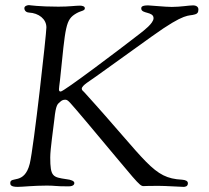

<svg xmlns="http://www.w3.org/2000/svg" viewBox="-20 -727 814 749"><path d="M20 -13C20 -6 22 2 49 2C68 2 111 -3 163 -3C196 -3 193 0 247 0C268 0 270 -9 270 -13C270 -21 257 -26 239 -28C186 -36 176 -37 176 -113C176 -145 188 -225 192 -261C198 -320 205 -321 214 -329C218 -333 224 -338 233 -338C246 -338 244 -338 323 -245C513 -19 523 -1 540 -1C546 -1 552 -2 597 -2C627 -2 684 2 696 2C701 2 713 1 713 -12C713 -21 704 -25 690 -26C575 -32 558 -93 308 -368C304 -372 299 -375 299 -381C299 -394 332 -412 355 -429L571 -584C707 -682 714 -662 741 -671C749 -673 754 -678 754 -690C754 -700 746 -706 733 -706C716 -706 685 -700 650 -700C624 -700 567 -706 558 -706C532 -706 531 -699 531 -694C531 -672 579 -683 579 -656C579 -636 540 -607 526 -596C445 -533 229 -370 217 -370C212 -370 210 -372 210 -379C210 -385 212 -396 214 -414C236 -627 235 -650 278 -675C297 -686 311 -684 311 -695C311 -703 299 -705 292 -705C274 -705 251 -701 208 -701C131 -701 95 -707 93 -707C87 -707 75 -704 75 -695C75 -690 78 -679 93 -678C131 -676 161 -653 161 -620C161 -596 112 -153 96 -88C75 -5 20 -41 20 -13Z"/></svg>

Font: OFL Sorts Mill Goudy
Style: Italic
Weight: 500
Italic angle: -6°
Version: Version 003.000